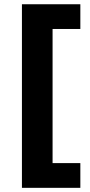

<svg xmlns="http://www.w3.org/2000/svg" viewBox="-20 -733 431 921"><path d="M365.4 -594H232.2V49.4H365.4V168H85.2V-712.6H365.4Z"/></svg>

Font: Work Sans
Style: Regular
Weight: 400
Designer: Wei Huang
Foundry: Wei Huang
Version: Version 2.006; ttfautohint (v1.8.1.43-b0c9)